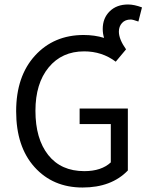

<svg xmlns="http://www.w3.org/2000/svg" viewBox="-20 -824 657 856"><path d="M348 12Q216 12 134 -79Q52 -170 52 -328Q52 -484 136 -576Q220 -668 353 -668Q402 -668 444 -655Q438 -674 438 -695Q438 -743 469 -773.5Q500 -804 551 -804Q578 -804 613 -791L597 -728Q572 -737 563 -737Q538 -737 524 -721.5Q510 -706 510 -683Q510 -649 542 -604L496 -549Q435 -595 355 -595Q256 -595 197 -523.5Q138 -452 138 -330Q138 -205 195 -133Q252 -61 356 -61Q432 -61 474 -100V-271H335V-340H550V-64Q477 12 348 12Z"/></svg>

Font: Toshiba Sans
Style: Regular
Weight: 400
Designer: Paul D. Hunt
Foundry: Toshiba Corporation
Version: Version 2.020;PS 2.0;hotconv 1.0.86;makeotf.lib2.5.63406